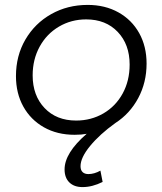

<svg xmlns="http://www.w3.org/2000/svg" viewBox="-20 -547 661 782"><path d="M308 130Q308 146 316.5 154Q325 162 340 162Q364 162 389 148L398 194Q356 215 316 215Q282 215 262.5 196Q243 177 243 143Q243 76 333 -2Q312 2 284 2Q213 2 159 -28.5Q105 -59 75 -113Q45 -167 45 -237Q45 -320 83.5 -386Q122 -452 188.5 -489.5Q255 -527 337 -527Q408 -527 462.5 -496.5Q517 -466 547 -412Q577 -358 577 -288Q577 -211 543 -147.5Q509 -84 450 -46Q386 0 347 47.5Q308 95 308 130ZM290 -56Q351 -56 401 -85Q451 -114 479.5 -166Q508 -218 508 -284Q508 -366 459.5 -417Q411 -468 331 -468Q270 -468 220 -438.5Q170 -409 141.5 -357Q113 -305 113 -240Q113 -158 161.5 -107Q210 -56 290 -56Z"/></svg>

Font: Gontserrat Light
Style: Italic
Weight: 300
Italic angle: -11.3°
Designer: Julieta Ulanovsky
Foundry: Julieta Ulanovsky
Version: Version 6.001